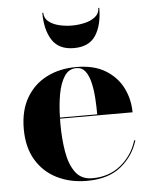

<svg xmlns="http://www.w3.org/2000/svg" viewBox="-52 -752 636 806"><g transform="rotate(-5 266.0 -349.5)"><path d="M160.5 -709Q160.5 -686 178.2 -671.8Q196 -657.5 222.8 -651.2Q249.5 -645 276.5 -645Q303.5 -645 330.2 -651.2Q357 -657.5 374.8 -671.8Q392.5 -686 392.5 -709H396.5Q396.5 -637 368.5 -593.5Q340.5 -550 276.5 -550Q213 -550 184.8 -593.5Q156.5 -637 156.5 -709ZM499 -142Q479.5 -77 426 -33.5Q372.5 10 282 10Q211.5 10 156 -17.8Q100.5 -45.5 68.5 -99Q36.5 -152.5 36.5 -230Q36.5 -307.5 67.8 -361Q99 -414.5 153.5 -442.2Q208 -470 278.5 -470Q353 -470 401.5 -440.2Q450 -410.5 473.8 -362.5Q497.5 -314.5 497.5 -260H192Q191.5 -250 191.5 -240Q191.5 -175.5 200.8 -120.8Q210 -66 234.5 -32.5Q259 1 306 1Q377 1 426.2 -39.8Q475.5 -80.5 494 -142ZM278.5 -465.5Q246.5 -465.5 228 -437Q209.5 -408.5 201.2 -362.8Q193 -317 192 -264.5H349Q349 -297 346.8 -332Q344.5 -367 337.5 -397.5Q330.5 -428 316.5 -446.8Q302.5 -465.5 278.5 -465.5Z"/></g></svg>

Font: Bodoni* 36pt
Style: Bold
Weight: 700
Version: Version 2.3